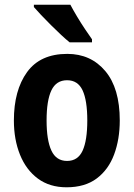

<svg xmlns="http://www.w3.org/2000/svg" viewBox="-20 -786 569 816"><path d="M489 -274Q489 -194 465 -129.5Q441 -65 391 -27.5Q341 10 263 10Q191 10 141 -27Q91 -64 65 -128.5Q39 -193 39 -274Q39 -402 95 -479.5Q151 -557 266 -557Q366 -557 427.5 -484Q489 -411 489 -274ZM178 -274Q178 -190 198.5 -146Q219 -102 265 -102Q311 -102 331 -145.5Q351 -189 351 -274Q351 -359 331 -402Q311 -445 265 -445Q219 -445 198.5 -402Q178 -359 178 -274ZM279 -766Q290 -745 307 -716.5Q324 -688 341.5 -662Q359 -636 371 -619V-606H276Q261 -618 240 -637.5Q219 -657 196.5 -679.5Q174 -702 154.5 -722.5Q135 -743 124 -756V-766Z"/></svg>

Font: Noto Sans Myanmar UI Condensed
Style: Bold
Weight: 700
Width: 3
Designer: Monotype Design Team
Foundry: Monotype Imaging Inc.
Version: Version 2.103; ttfautohint (v1.8.4.7-5d5b)